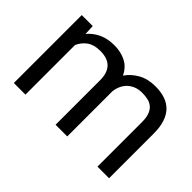

<svg xmlns="http://www.w3.org/2000/svg" viewBox="-90 -797 1056 1056"><g transform="rotate(45 438.0 -269.0)"><path d="M153.3 -528.3H67.9V0H158.2V-385.7C168 -408.2 182.6 -426.4 202.1 -440.4C221.7 -454.4 247.6 -461.4 279.8 -461.4C297 -461.4 312.6 -459.3 326.4 -455.1C340.3 -450.8 352.1 -444.2 361.8 -435.1C371.6 -425.9 379.2 -414.1 384.5 -399.7C389.9 -385.2 392.6 -367.7 392.6 -347.2V0H483.4V-350.6C485 -365.9 488.9 -380.3 494.9 -393.8C500.9 -407.3 509 -419 519.3 -429C529.5 -438.9 541.8 -446.8 556.2 -452.6C570.5 -458.5 586.9 -461.4 605.5 -461.4C622.4 -461.4 637.9 -459.7 651.9 -456.3C665.9 -452.9 677.7 -446.8 687.5 -438C697.3 -429.2 704.8 -417.5 710.2 -402.8C715.6 -388.2 718.3 -369.8 718.3 -347.7V0H808.6V-347.2C808.6 -380.4 804.7 -409 796.9 -433.1C789.1 -457.2 777.6 -477.1 762.5 -492.7C747.3 -508.3 728.8 -519.8 707 -527.1C685.2 -534.4 660.2 -538.1 631.8 -538.1C593.4 -538.1 560.1 -530.3 532 -514.6C503.8 -499 481 -478.5 463.4 -453.1C449.4 -482.7 429.3 -504.3 403.1 -517.8C376.9 -531.3 346.7 -538.1 312.5 -538.1C278 -538.1 247.8 -532.1 221.9 -520C196 -508 174 -491.2 155.8 -469.7Z"/></g></svg>

Font: Dirooz FD
Style: FD
Weight: 400
Foundry: DejaVu fonts team - Redesigned by Saber Rastikerdar
Version: Version 0.2.1